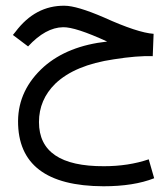

<svg xmlns="http://www.w3.org/2000/svg" viewBox="-20 -397 558 670"><path d="M516 -279 513 -201Q459 -203 377 -190Q241 -170 173 -105Q116 -49 116 29Q116 184 343 183Q428 183 499 159L518 225Q447 253 341 253Q42 252 43 25Q44 -84 133 -164Q216 -237 354 -252Q243 -303 200 -302Q139 -301 78 -235L25 -275L34 -286Q103 -378 205 -377Q248 -377 343 -336Q460 -283 516 -279Z"/></svg>

Font: Vazir Code
Style: Code
Weight: 400
Foundry: DejaVu fonts team - Redesigned by Saber Rastikerdar
Version: Version 1.1.2